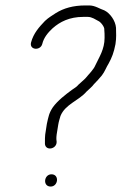

<svg xmlns="http://www.w3.org/2000/svg" viewBox="-20 -682 446 705"><path d="M166 3C194 3 199 -42 169 -42C141 -42 136 3 166 3ZM135 -520C141 -545 157 -563 173 -578C200 -602 235 -620 286 -620H302C318 -620 331 -610 341 -605C349 -602 365 -583 363 -572C364 -563 364 -554 364 -543C364 -501 344 -472 331 -444C323 -425 307 -411 295 -396C287 -387 277 -380 268 -371C261 -362 252 -358 244 -352C221 -335 192 -313 174 -288C160 -267 158 -254 152 -227L146 -188C145 -179 145 -170 145 -163V-153C148 -127 188 -134 188 -161L187 -171C187 -176 187 -181 188 -188L194 -225C196 -237 199 -245 202 -256C219 -299 270 -313 297 -345C307 -355 317 -362 325 -373C335 -383 344 -393 354 -405C365 -419 370 -435 379 -449C391 -471 398 -489 404 -520C408 -546 406 -559 406 -580C404 -606 384 -634 363 -644C347 -649 329 -662 308 -662H293C249 -662 214 -652 185 -634C169 -623 160 -619 145 -605C124 -583 103 -560 94 -526C87 -498 128 -495 135 -520Z"/></svg>

Font: PolanStronk
Style: Ita
Weight: 500
Version: Version 1.0